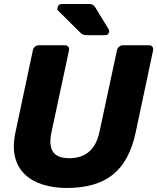

<svg xmlns="http://www.w3.org/2000/svg" viewBox="-20 -925 782 955"><path d="M311.6 10Q247.6 10 194.1 -6.5Q140.6 -23 104.5 -56.9Q68.4 -90.8 55.1 -142.8Q41.8 -194.9 56.8 -266.6L143.4 -674.5Q145.4 -685.5 154.1 -692.8Q162.9 -700 173.5 -700H302.7Q313.7 -700 319.5 -692.8Q325.2 -685.5 323.2 -674.5L236.2 -268Q222.2 -202.9 243.3 -170.5Q264.4 -138.1 325.4 -138.1Q384.9 -138.1 422.8 -170.5Q460.6 -202.9 474.6 -268L561.6 -674.5Q563.6 -685.5 572.6 -692.8Q581.5 -700 592.1 -700H721.4Q732 -700 737.7 -692.8Q743.5 -685.5 741.5 -674.5L654.9 -266.6Q624.5 -123.5 541.8 -56.8Q459.1 10 311.6 10ZM412.4 -750Q398.6 -750 391.7 -753.7Q384.8 -757.4 377.8 -764.4L268.9 -872.2Q263.8 -877.4 265.8 -885.7Q269.1 -905 288.8 -905H422.2Q434.7 -905 441.2 -901.6Q447.6 -898.2 455.2 -886.4L520.6 -779Q524.6 -773.2 522.6 -766Q519.2 -750 503.6 -750Z"/></svg>

Font: Rubik Light
Style: Italic
Weight: 300
Italic angle: -12°
Designer: Hubert and Fischer
Foundry: Hubert and Fischer
Version: Version 2.300;gftools[0.9.30]